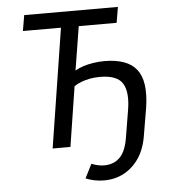

<svg xmlns="http://www.w3.org/2000/svg" viewBox="-59 -758 878 1000"><g transform="rotate(-5 380.0 -258.0)"><path d="M445 189Q419 189 394.5 184Q370 179 349 170L386 97Q404 104 420 107.5Q436 111 452 111Q503 111 535 78.5Q567 46 578 -28L601 -167Q616 -259 587.5 -304.5Q559 -350 469 -350Q443 -350 418 -345.5Q393 -341 371 -332.5Q349 -324 334 -313L285 0H192L290 -623H91L105 -705H595L581 -623H383L346 -394Q364 -405 388.5 -413Q413 -421 442 -425.5Q471 -430 500 -430Q558 -430 600.5 -415Q643 -400 667.5 -369Q692 -338 699 -289Q706 -240 696 -172L672 -30Q661 42 629 90Q597 138 550 163.5Q503 189 445 189Z"/></g></svg>

Font: Nunito Sans 7pt Condensed Medium
Style: Italic
Weight: 500
Width: 3
Italic angle: -9°
Designer: Vernon Adams
Foundry: Vernon Adams
Version: Version 3.101;gftools[0.9.27]